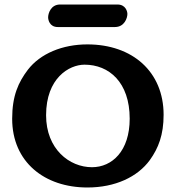

<svg xmlns="http://www.w3.org/2000/svg" viewBox="-20 -822 780 852"><path d="M545.3 -760C545.3 -770.9 537.8 -802 501.2 -802H246.7C205.6 -802 193.6 -762.7 193.6 -745C193.6 -735.1 199.1 -702 236.6 -702H489.9C532.2 -702 545.3 -742 545.3 -760ZM555.5 -295.3C555.5 -152 477.6 -80 388.1 -80C288.2 -80 184.5 -160.3 184.5 -310.7C184.5 -475.3 286.6 -535 355.3 -535C463.5 -535 555.5 -457.2 555.5 -295.3ZM367.7 -625C257.4 -625 158.9 -584.4 103.5 -512.3C61.5 -456.7 34 -397.1 34 -295C34 -103.2 177.5 10 367.7 10C491 10 590.3 -36.7 644.8 -111.5C683.1 -164.8 706 -223.6 706 -312.6C706 -503.7 567.8 -625 367.7 -625Z"/></svg>

Font: Linux Libertine Mono O 
Style: Mono Bold
Weight: 400
Designer: Philipp H. Poll
Foundry: Philipp H. Poll
Version: Version 5.1.7